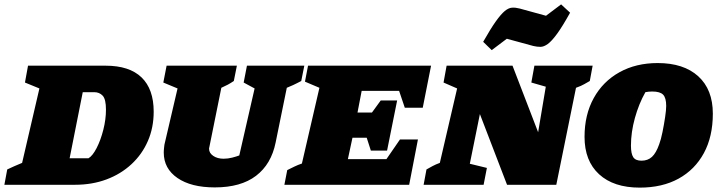

<svg xmlns="http://www.w3.org/2000/svg" viewBox="-51 -844 3287 877"><path d="M431 -544Q540 -544 595.5 -490.5Q651 -437 651 -334Q651 -261 624.5 -200Q598 -139 549.5 -94Q501 -49 435.5 -24.5Q370 0 292 0H-31L-18 -70Q-6 -76 13.5 -84.5Q33 -93 50 -100L129 -440L63 -467L77 -544ZM353 -121Q372 -132 390.5 -168Q409 -204 421 -251.5Q433 -299 433 -343Q433 -391 418 -407Q403 -423 379 -423H327L267 -121Z M930 12Q822 12 759.5 -31Q697 -74 697 -147Q697 -158 698.5 -170Q700 -182 700 -183L760 -440L695 -467L710 -544H1031L1017 -474Q1002 -464 990 -457.5Q978 -451 960 -443L905 -171Q904 -167 904 -167Q904 -167 904 -164Q904 -145 923 -132Q942 -119 970 -119Q990 -119 1009.5 -124Q1029 -129 1042 -134L1112 -440L1062 -467L1077 -544H1339L1325 -474Q1313 -468 1305.5 -464Q1298 -460 1288 -455.5Q1278 -451 1259 -443L1208 -193Q1188 -94 1118.5 -41Q1049 12 930 12Z M1248 0 1261 -67Q1277 -75 1293.5 -83Q1310 -91 1328 -97L1408 -443L1342 -471L1356 -544H1918L1880 -352H1798L1772 -429H1601L1582 -330H1648L1688 -385H1763L1717 -156H1643L1624 -215H1559L1538 -117H1714L1776 -207H1858L1818 0Z M2390 -544H2656L2643 -474Q2630 -467 2617.5 -459.5Q2605 -452 2580 -443L2490 0H2265L2141 -323L2095 -96L2173 -77L2158 0H1884L1897 -70Q1911 -78 1925 -85.5Q1939 -93 1958 -100L2037 -440L1975 -467L1989 -544H2290L2407 -240L2442 -448L2376 -467ZM2195 -615 2156 -653Q2190 -713 2213.5 -746Q2237 -779 2254.5 -793.5Q2272 -808 2288 -809Q2304 -810 2323 -805L2443 -772L2512 -824L2553 -786Q2518 -723 2493.5 -689.5Q2469 -656 2451 -643Q2433 -630 2417.5 -630Q2402 -630 2385 -634L2264 -667Z M2871 13Q2752 13 2685.5 -48Q2619 -109 2619 -219Q2619 -320 2661 -396Q2703 -472 2778.5 -514Q2854 -556 2953 -556Q3072 -556 3138.5 -495.5Q3205 -435 3205 -325Q3205 -220 3164 -144.5Q3123 -69 3048.5 -28Q2974 13 2871 13ZM2879 -110Q2908 -110 2927 -127.5Q2946 -145 2960 -185Q2968 -206 2975 -240.5Q2982 -275 2987 -308.5Q2992 -342 2992 -360Q2992 -397 2978 -411.5Q2964 -426 2928 -426Q2912 -426 2897 -423Q2867 -370 2849 -305Q2831 -240 2831 -179Q2831 -142 2841.5 -126Q2852 -110 2879 -110Z"/></svg>

Font: Piazzolla SC Black
Style: Italic
Weight: 900
Italic angle: -11.3°
Designer: Juan Pablo del Peral
Foundry: Huerta Tipografica
Version: Version 1.330